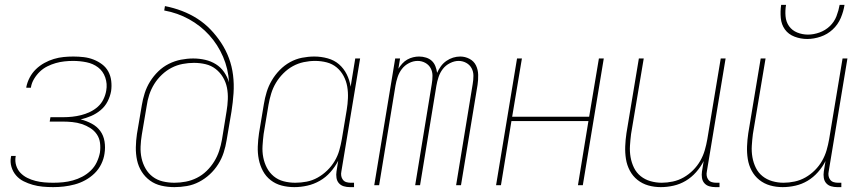

<svg xmlns="http://www.w3.org/2000/svg" viewBox="-20 -760 3540 788"><path d="M198 8Q176 8 155 6Q134 4 114.5 -1.5Q95 -7 77 -16Q59 -25 46 -40Q33 -55 27 -75Q21 -95 25 -116L26 -120H45L44 -117Q41 -98 46.5 -80.5Q52 -63 64 -50.5Q76 -38 92 -30Q108 -22 126 -17.5Q144 -13 162 -11.5Q180 -10 199 -10Q219 -10 239 -12Q259 -14 279 -19.5Q299 -25 318 -35Q337 -45 352.5 -60Q368 -75 377 -94Q386 -113 390 -133Q393 -154 390.5 -173.5Q388 -193 377.5 -208.5Q367 -224 350.5 -234.5Q334 -245 315.5 -251Q297 -257 277 -259Q257 -261 237 -261H184L187 -279H240Q258 -279 276.5 -281Q295 -283 313 -287.5Q331 -292 349 -300.5Q367 -309 381.5 -322Q396 -335 404.5 -352.5Q413 -370 416 -388Q421 -416 412 -442Q403 -468 382.5 -483.5Q362 -499 335 -504.5Q308 -510 280 -510Q262 -510 244 -508Q226 -506 208.5 -501Q191 -496 174 -487.5Q157 -479 143.5 -466Q130 -453 120 -436.5Q110 -420 107 -402V-400H88V-403Q92 -423 102 -442Q112 -461 127.5 -476Q143 -491 162 -501.5Q181 -512 201 -518Q221 -524 241 -526Q261 -528 281 -528Q303 -528 324 -525.5Q345 -523 364 -515.5Q383 -508 399 -496Q415 -484 424.5 -466.5Q434 -449 436.5 -428Q439 -407 436 -386Q432 -364 421.5 -343.5Q411 -323 393 -308Q375 -293 354 -284Q333 -275 311 -270Q335 -264 356.5 -252.5Q378 -241 391.5 -222.5Q405 -204 409 -179.5Q413 -155 409 -130Q406 -108 395.5 -86.5Q385 -65 368 -48.5Q351 -32 330 -20.5Q309 -9 286.5 -3Q264 3 242 5.5Q220 8 198 8Z M696 8Q668 8 642 2Q616 -4 595.5 -19Q575 -34 561.5 -55.5Q548 -77 542.5 -102.5Q537 -128 537.5 -155.5Q538 -183 542 -210L562 -328Q566 -353 574 -378Q582 -403 596 -425.5Q610 -448 629.5 -467Q649 -486 673 -498Q697 -510 722.5 -515Q748 -520 773 -520Q798 -520 822 -514.5Q846 -509 866 -496.5Q886 -484 899.5 -464.5Q913 -445 920 -422Q917 -477 895.5 -527Q874 -577 838.5 -616Q803 -655 756 -681Q709 -707 654 -717L657 -735Q693 -728 727 -715Q761 -702 790.5 -683Q820 -664 844 -639Q868 -614 887.5 -584.5Q907 -555 919.5 -521.5Q932 -488 936.5 -451.5Q941 -415 938.5 -377.5Q936 -340 930 -302L910 -184Q906 -159 898 -134Q890 -109 875.5 -86Q861 -63 841 -44.5Q821 -26 797 -13.5Q773 -1 747 3.5Q721 8 696 8ZM696 -10Q719 -10 742.5 -14.5Q766 -19 788 -30Q810 -41 828 -58.5Q846 -76 859 -97Q872 -118 879.5 -141Q887 -164 891 -187L910 -304Q914 -328 915 -352.5Q916 -377 911.5 -400Q907 -423 895 -443Q883 -463 865 -477Q847 -491 824 -496.5Q801 -502 776 -502Q753 -502 729.5 -497.5Q706 -493 684.5 -482Q663 -471 644.5 -453.5Q626 -436 613 -415Q600 -394 592.5 -371Q585 -348 582 -325L562 -207Q558 -183 557 -158.5Q556 -134 561 -111Q566 -88 577.5 -68Q589 -48 607 -34.5Q625 -21 648 -15.5Q671 -10 696 -10Z M1188 8Q1161 8 1136 1.5Q1111 -5 1091 -20.5Q1071 -36 1059 -58.5Q1047 -81 1042 -106.5Q1037 -132 1038 -159Q1039 -186 1043 -213L1063 -333Q1067 -358 1074.5 -382.5Q1082 -407 1095.5 -430Q1109 -453 1128 -472.5Q1147 -492 1170.5 -505Q1194 -518 1219.5 -523Q1245 -528 1270 -528Q1298 -528 1325 -520.5Q1352 -513 1371.5 -496Q1391 -479 1403 -455Q1415 -431 1419 -404L1438 -520H1458L1381 -56Q1379 -47 1380.5 -38Q1382 -29 1387.5 -22Q1393 -15 1401.5 -12.5Q1410 -10 1419 -10H1433V8H1416Q1403 8 1391 4.5Q1379 1 1371 -8Q1363 -17 1361 -30Q1359 -43 1361 -56L1368 -100Q1355 -75 1336 -53.5Q1317 -32 1292.5 -18Q1268 -4 1241 2Q1214 8 1188 8ZM1192 -10Q1215 -10 1238.5 -14.5Q1262 -19 1283.5 -31Q1305 -43 1323 -60.5Q1341 -78 1353.5 -99Q1366 -120 1372.5 -143Q1379 -166 1383 -189L1403 -309Q1407 -333 1408 -357.5Q1409 -382 1405 -405Q1401 -428 1390 -448.5Q1379 -469 1361.5 -483.5Q1344 -498 1321 -504Q1298 -510 1273 -510Q1250 -510 1226.5 -505Q1203 -500 1182 -488.5Q1161 -477 1143 -459Q1125 -441 1112.5 -420Q1100 -399 1093 -376Q1086 -353 1082 -330L1062 -210Q1059 -186 1057.5 -161.5Q1056 -137 1060.5 -114Q1065 -91 1075.5 -71Q1086 -51 1103.5 -36.5Q1121 -22 1144 -16Q1167 -10 1192 -10Z M1516 0 1602 -520H1622L1615 -478Q1622 -489 1631 -499Q1640 -509 1651.5 -515.5Q1663 -522 1675.5 -525Q1688 -528 1700 -528Q1715 -528 1729 -523.5Q1743 -519 1752.5 -510Q1762 -501 1767 -488Q1772 -475 1774 -461Q1780 -475 1789.5 -488Q1799 -501 1812 -510Q1825 -519 1839.5 -523.5Q1854 -528 1869 -528Q1889 -528 1907 -518.5Q1925 -509 1933.5 -491.5Q1942 -474 1942.5 -453Q1943 -432 1940 -412L1872 0H1852L1920 -415Q1923 -432 1923 -449Q1923 -466 1915.5 -480Q1908 -494 1893.5 -502Q1879 -510 1862 -510Q1845 -510 1827 -501Q1809 -492 1797.5 -477Q1786 -462 1780 -444Q1774 -426 1771 -408L1704 0H1684L1752 -415Q1755 -432 1755 -449Q1755 -466 1747.5 -480Q1740 -494 1725.5 -502Q1711 -510 1694 -510Q1676 -510 1658.5 -501Q1641 -492 1629.5 -477Q1618 -462 1612 -444Q1606 -426 1603 -408L1536 0Z M2016 0 2102 -520H2122L2082 -281H2398L2438 -520H2458L2372 0H2352L2395 -263H2079L2036 0Z M2692 8Q2665 8 2640.5 1Q2616 -6 2596.5 -21.5Q2577 -37 2565 -59.5Q2553 -82 2549 -107.5Q2545 -133 2546 -159.5Q2547 -186 2551 -213L2602 -520H2622L2570 -210Q2567 -186 2565.5 -162Q2564 -138 2568 -115Q2572 -92 2582 -71.5Q2592 -51 2609.5 -37Q2627 -23 2649.5 -16.5Q2672 -10 2696 -10Q2718 -10 2741.5 -15Q2765 -20 2786 -32Q2807 -44 2824.5 -61.5Q2842 -79 2854 -100Q2866 -121 2872.5 -143.5Q2879 -166 2883 -189L2938 -520H2958L2881 -56Q2879 -47 2880.5 -38Q2882 -29 2887.5 -22Q2893 -15 2901.5 -12.5Q2910 -10 2919 -10H2933V8H2916Q2903 8 2891 4.5Q2879 1 2871 -8Q2863 -17 2861 -30Q2859 -43 2861 -56L2868 -99Q2856 -75 2837 -53.5Q2818 -32 2794.5 -18Q2771 -4 2744.5 2Q2718 8 2692 8Z M3192 8Q3165 8 3140.5 1Q3116 -6 3096.5 -21.5Q3077 -37 3065 -59.5Q3053 -82 3049 -107.5Q3045 -133 3046 -159.5Q3047 -186 3051 -213L3102 -520H3122L3070 -210Q3067 -186 3065.5 -162Q3064 -138 3068 -115Q3072 -92 3082 -71.5Q3092 -51 3109.5 -37Q3127 -23 3149.5 -16.5Q3172 -10 3196 -10Q3218 -10 3241.5 -15Q3265 -20 3286 -32Q3307 -44 3324.5 -61.5Q3342 -79 3354 -100Q3366 -121 3372.5 -143.5Q3379 -166 3383 -189L3438 -520H3458L3381 -56Q3379 -47 3380.5 -38Q3382 -29 3387.5 -22Q3393 -15 3401.5 -12.5Q3410 -10 3419 -10H3433V8H3416Q3403 8 3391 4.5Q3379 1 3371 -8Q3363 -17 3361 -30Q3359 -43 3361 -56L3368 -99Q3356 -75 3337 -53.5Q3318 -32 3294.5 -18Q3271 -4 3244.5 2Q3218 8 3192 8ZM3293 -600Q3266 -600 3241 -609.5Q3216 -619 3201.5 -639Q3187 -659 3184.5 -686Q3182 -713 3186 -740H3206Q3202 -717 3204 -693.5Q3206 -670 3218.5 -652.5Q3231 -635 3252 -626.5Q3273 -618 3296 -618Q3319 -618 3343 -626.5Q3367 -635 3385.5 -652.5Q3404 -670 3413 -693.5Q3422 -717 3426 -740H3446Q3442 -713 3430.5 -686Q3419 -659 3397.5 -639Q3376 -619 3348 -609.5Q3320 -600 3293 -600Z"/></svg>

Font: Iosevka Thin
Style: Italic
Weight: 100
Italic angle: -9°
Monospace: yes
Designer: Belleve Invis
Foundry: Belleve Invis
Version: Version 32.5.0; ttfautohint (v1.8.4)